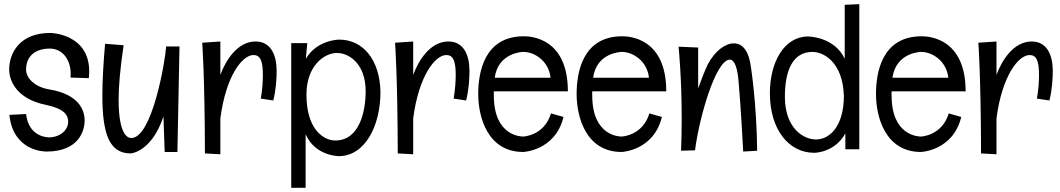

<svg xmlns="http://www.w3.org/2000/svg" viewBox="-20 -725 5086 921"><path d="M406 -350C407 -361 408 -372 408 -382C408 -565 221 -567 221 -567C74 -567 24 -470 24 -391C24 -338 60 -250 200 -222C287 -204 307 -174 307 -141C307 -103 272 -68 217 -66C210 -66 118 -66 105 -178L25 -174C43 -2 188 2 203 2C359 2 386 -99 386 -147C386 -199 356 -273 217 -296C143 -308 105 -353 105 -391C105 -457 151 -492 219 -492C280 -492 319 -438 319 -372C319 -365 319 -359 318 -353Z M777 -502C773 -434 710 -63 610 -63C600 -63 549 -65 549 -247C549 -310 556 -394 573 -508L484 -515C476 -421 471 -339 471 -268C471 -83 504 11 607 11C607 11 707 5 764 -166L770 4H831L841 -502Z M1206 -526C1119 -526 1063 -436 1037 -366V-526L950 -520C950 -520 962 -368 963 11L1037 15V-157C1064 -363 1143 -461 1196 -461C1227 -461 1241 -436 1241 -366C1241 -338 1239 -298 1231 -252L1291 -243C1304 -295 1307 -349 1307 -385C1307 -458 1281 -526 1206 -526Z M1805 -284C1802 -439 1721 -535 1607 -535C1607 -535 1501 -535 1447 -443L1454 -518H1377V176H1446V-81C1492 24 1605 24 1605 24C1731 24 1805 -121 1805 -284ZM1588 -51C1536 -51 1450 -100 1450 -271C1450 -411 1537 -471 1596 -471C1653 -471 1734 -421 1734 -287C1734 -192 1705 -51 1588 -51Z M2131 -526C2044 -526 1988 -436 1962 -366V-526L1875 -520C1875 -520 1887 -368 1888 11L1962 15V-157C1989 -363 2068 -461 2121 -461C2152 -461 2166 -436 2166 -366C2166 -338 2164 -298 2156 -252L2216 -243C2229 -295 2232 -349 2232 -385C2232 -458 2206 -526 2131 -526Z M2704 -287C2704 -543 2526 -551 2493 -551C2301 -551 2274 -375 2274 -274C2274 -165 2318 4 2490 4C2490 4 2644 -2 2683 -164L2623 -181C2590 -72 2488 -70 2490 -70C2481 -70 2349 -71 2349 -266C2349 -273 2348 -280 2349 -287ZM2490 -476C2548 -476 2613 -429 2621 -352H2353C2370 -475 2490 -476 2490 -476Z M3176 -287C3176 -543 2998 -551 2965 -551C2773 -551 2746 -375 2746 -274C2746 -165 2790 4 2962 4C2962 4 3116 -2 3155 -164L3095 -181C3062 -72 2960 -70 2962 -70C2953 -70 2821 -71 2821 -266C2821 -273 2820 -280 2821 -287ZM2962 -476C3020 -476 3085 -429 3093 -352H2825C2842 -475 2962 -476 2962 -476Z M3612 -2C3610 -221 3583 -397 3583 -397C3573 -482 3542 -517 3500 -517C3458 -517 3409 -480 3375 -416C3375 -416 3360 -387 3329 -301V-497L3235 -501C3235 -501 3250 -358 3250 -156C3250 -107 3249 -56 3247 -2L3314 -4C3333 -157 3413 -439 3481 -439C3504 -439 3519 -398 3524 -320C3524 -320 3535 -195 3545 2Z M4032 -702V-443C3982 -550 3856 -550 3856 -550C3741 -550 3673 -426 3673 -278C3673 -103 3764 8 3886 8C3886 8 3984 8 4035 -85V-9H4102V-705ZM4028 -266C4028 -118 3959 -56 3894 -56C3834 -56 3745 -110 3745 -261C3745 -389 3784 -476 3877 -476C3930 -476 4022 -429 4028 -266Z M4612 -287C4612 -543 4434 -551 4401 -551C4209 -551 4182 -375 4182 -274C4182 -165 4226 4 4398 4C4398 4 4552 -2 4591 -164L4531 -181C4498 -72 4396 -70 4398 -70C4389 -70 4257 -71 4257 -266C4257 -273 4256 -280 4257 -287ZM4398 -476C4456 -476 4521 -429 4529 -352H4261C4278 -475 4398 -476 4398 -476Z M4929 -526C4842 -526 4786 -436 4760 -366V-526L4673 -520C4673 -520 4685 -368 4686 11L4760 15V-157C4787 -363 4866 -461 4919 -461C4950 -461 4964 -436 4964 -366C4964 -338 4962 -298 4954 -252L5014 -243C5027 -295 5030 -349 5030 -385C5030 -458 5004 -526 4929 -526Z"/></svg>

Font: Englebert
Style: Regular
Weight: 400
Designer: Astigmatic (AOETI)
Foundry: Astigmatic (AOETI)
Version: Version 1.000